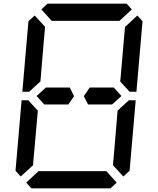

<svg xmlns="http://www.w3.org/2000/svg" viewBox="-20 -1020 856 1040"><path d="M220 -454 178 -500 229 -546H332H358L381 -499L350 -454H234ZM204 -969 237 -1000H666L694 -969L627 -907H625H490H397H262H260ZM92 -64 64 -95 97 -477H134L142 -467L185 -421L167 -218L160 -139L159 -125ZM612 -31 579 0H150L122 -31L189 -93H191H326H419H554H556ZM617 -421 678 -477H715L682 -95L648 -64L592 -125L593 -139L600 -218ZM724 -936 752 -905 719 -523H682L631 -579L634 -607L649 -782L656 -861L657 -874ZM199 -579 138 -523H101L134 -905L168 -936L224 -875L223 -861L216 -782ZM596 -546 638 -500 587 -454H574H497H457L434 -499L466 -546H492Z"/></svg>

Font: DSEG14 Classic Mini
Style: Italic
Weight: 400
Italic angle: -5°
Designer: Keshikan(Twitter:@keshinomi_88pro)
Version: Version 0.46